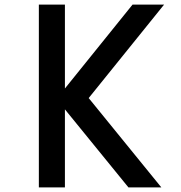

<svg xmlns="http://www.w3.org/2000/svg" viewBox="-20 -820 790 840"><path d="M264 -800V0H150V-800ZM227 -387 560 -800H698L368 -391L686 0H542Z"/></svg>

Font: Martian Mono VF sWd Rg
Style: Regular
Weight: 400
Width: 6
Monospace: yes
Designer: Roman Shamin
Foundry: Evil Martians
Version: Version 1.100